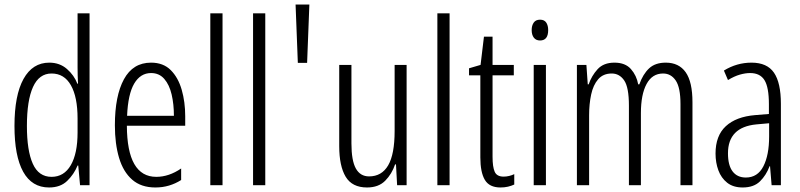

<svg xmlns="http://www.w3.org/2000/svg" viewBox="-20 -819 3539 849"><path d="M197 10Q121 10 82.5 -59.5Q44 -129 44 -262Q44 -398 84 -470Q124 -542 198 -542Q244 -542 276 -514Q308 -486 322 -449H325Q324 -469 323.5 -486Q323 -503 323 -520V-760H376V0H334L326 -87H323Q307 -48 277 -19Q247 10 197 10ZM208 -37Q263 -37 293 -88.5Q323 -140 323 -233V-295Q323 -390 293.5 -442Q264 -494 208 -494Q153 -494 126 -434.5Q99 -375 99 -262Q99 -153 125 -95Q151 -37 208 -37Z M648 -542Q702 -542 735 -509Q768 -476 783.5 -422Q799 -368 799 -305V-263H541Q542 -37 671 -37Q727 -37 781 -74V-23Q756 -7 727.5 1.5Q699 10 667 10Q604 10 564.5 -24.5Q525 -59 506.5 -121Q488 -183 488 -265Q488 -395 528 -468.5Q568 -542 648 -542ZM648 -496Q601 -496 573.5 -449.5Q546 -403 542 -307H749Q749 -358 739 -401Q729 -444 706.5 -470Q684 -496 648 -496Z M964 0H910V-760H964Z M1153 0H1099V-760H1153Z M1348 -799 1338 -541H1297L1287 -799Z M1778 -532V0H1736L1731 -92H1727Q1713 -50 1683.5 -20Q1654 10 1603 10Q1537 10 1508.5 -37.5Q1480 -85 1480 -173V-532H1534V-185Q1534 -109 1553.5 -74Q1573 -39 1612 -39Q1668 -39 1696.5 -88Q1725 -137 1725 -240V-532Z M1968 0H1914V-760H1968Z M2207 -38Q2219 -38 2231.5 -41Q2244 -44 2254 -49V-3Q2241 3 2226 6.5Q2211 10 2193 10Q2144 10 2124 -23.5Q2104 -57 2104 -123V-486H2054V-517L2105 -532L2120 -657H2158V-532H2252V-486H2158V-126Q2158 -81 2167.5 -59.5Q2177 -38 2207 -38Z M2368 -732Q2387 -732 2395.5 -719Q2404 -706 2404 -686Q2404 -640 2368 -640Q2350 -640 2340.5 -652.5Q2331 -665 2331 -686Q2331 -706 2340 -719Q2349 -732 2368 -732ZM2394 -532V0H2340V-532Z M2924 -542Q2982 -542 3012 -499.5Q3042 -457 3042 -367V0H2989V-359Q2989 -432 2968 -463Q2947 -494 2912 -494Q2864 -494 2839 -447.5Q2814 -401 2814 -319V0H2761V-352Q2761 -433 2740 -463.5Q2719 -494 2685 -494Q2647 -494 2625 -468.5Q2603 -443 2594 -401Q2585 -359 2585 -309V0H2531V-532H2573L2579 -446H2583Q2596 -484 2622.5 -513Q2649 -542 2697 -542Q2745 -542 2770 -513.5Q2795 -485 2802 -446H2807Q2823 -491 2850 -516.5Q2877 -542 2924 -542Z M3303 -542Q3372 -542 3402.5 -497.5Q3433 -453 3433 -360V0H3392L3385 -84H3383Q3368 -44 3340.5 -17Q3313 10 3264 10Q3222 10 3195.5 -11Q3169 -32 3156.5 -66Q3144 -100 3144 -140Q3144 -219 3189.5 -261Q3235 -303 3319 -310L3380 -315V-358Q3380 -433 3360.5 -464.5Q3341 -496 3297 -496Q3276 -496 3251.5 -489Q3227 -482 3199 -465L3181 -507Q3238 -542 3303 -542ZM3325 -269Q3199 -257 3199 -141Q3199 -88 3219.5 -61Q3240 -34 3278 -34Q3330 -34 3355.5 -83.5Q3381 -133 3381 -216V-274Z"/></svg>

Font: Noto Sans Sinhala ExtraCondensed Light
Style: Regular
Weight: 300
Width: 2
Designer: Jelle Bosma - Monotype Design Team
Foundry: Monotype Imaging Inc.
Version: Version 2.006; ttfautohint (v1.8.4.7-5d5b)